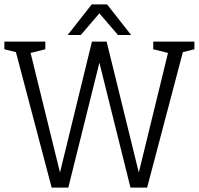

<svg xmlns="http://www.w3.org/2000/svg" viewBox="-35 -857 908 877"><path d="M239 -69 385 -667H443L277 0H201L25 -667H92ZM599 -69 745 -667H813L637 0H561L395 -667H452ZM-15 -667H65V-612L-15 -632ZM665 -667H745V-612L665 -632ZM773 -612V-667H853V-632ZM92 -612V-667H172V-632ZM384 -837H454L564 -697H504ZM454 -837 334 -697H274L384 -837Z"/></svg>

Font: Epunda Slab Light
Style: Regular
Weight: 300
Designer: Simon Atzbach
Foundry: typofactur
Version: Version 1.102